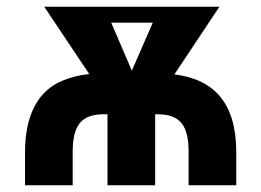

<svg xmlns="http://www.w3.org/2000/svg" viewBox="-20 -548 773 568"><path d="M54 0H195V-97C195 -175 218 -210 288 -210H298V0H439V-210H445C515 -210 538 -175 538 -97V0H679V-97C679 -243 614 -313 496 -328L629 -528H111L244 -329C214 -326 188 -319 164 -309C92 -279 54 -207 54 -97ZM309 -481H432L370 -339Z"/></svg>

Font: Aerodynamic
Style: Regular
Weight: 500
Designer: Google
Version: Version 2.000980; 2014